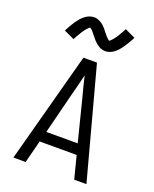

<svg xmlns="http://www.w3.org/2000/svg" viewBox="-164 -999 878 1092"><g transform="rotate(20 275.0 -453.5)"><path d="M54 0 234 -670H316L496 0H422L387 -137H163L128 0ZM370 -201 308 -447Q299 -479 291 -512Q283 -545 275 -578Q267 -545 259 -512Q251 -479 242 -447L180 -201ZM337 -747Q332 -747 327 -748Q322 -749 317 -750Q312 -751 307.5 -753Q303 -755 298.5 -758Q294 -761 290 -763.5Q286 -766 282 -769.5Q278 -773 274 -776.5Q270 -780 266.5 -784Q263 -788 260 -791.5Q257 -795 254 -799Q251 -803 247.5 -807Q244 -811 240.5 -815.5Q237 -820 233.5 -824Q230 -828 227 -831.5Q224 -835 219 -839Q214 -843 213 -843Q208 -843 205.5 -840Q203 -837 198.5 -832.5Q194 -828 192 -825.5Q190 -823 188 -820.5Q186 -818 183.5 -814.5Q181 -811 178.5 -807.5Q176 -804 173.5 -800Q171 -796 168.5 -791.5Q166 -787 163 -782.5Q160 -778 157 -772.5Q154 -767 151 -761.5Q148 -756 145 -750L82 -779Q91 -797 100 -812.5Q109 -828 117.5 -840.5Q126 -853 134.5 -863Q143 -873 155 -883.5Q167 -894 182 -900.5Q197 -907 213 -907Q218 -907 223 -906.5Q228 -906 233 -904.5Q238 -903 242.5 -901Q247 -899 251.5 -896.5Q256 -894 260 -891.5Q264 -889 268 -885.5Q272 -882 276 -878Q280 -874 283.5 -870.5Q287 -867 290 -863Q293 -859 296 -855Q299 -851 302.5 -847Q306 -843 309.5 -838.5Q313 -834 316.5 -830Q320 -826 323 -823Q326 -820 331 -815.5Q336 -811 337 -811Q342 -811 344.5 -814.5Q347 -818 351.5 -822Q356 -826 358 -828.5Q360 -831 362 -834Q364 -837 366.5 -840Q369 -843 371.5 -846.5Q374 -850 376.5 -854Q379 -858 381.5 -862.5Q384 -867 387 -872Q390 -877 393 -882Q396 -887 399 -892.5Q402 -898 405 -905L468 -875Q459 -857 450 -842Q441 -827 432.5 -814.5Q424 -802 415.5 -791.5Q407 -781 395 -770.5Q383 -760 368 -753.5Q353 -747 337 -747Z"/></g></svg>

Font: Lode
Style: Regular
Weight: 400
Monospace: yes
Designer: Belleve Invis
Foundry: Belleve Invis
Version: Version 29.2.0; ttfautohint (v1.8.3)